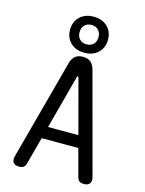

<svg xmlns="http://www.w3.org/2000/svg" viewBox="-144 -1079 888 1174"><g transform="rotate(15 300.0 -492.0)"><path d="M204 -270H396L305 -611Q303 -617 300 -617Q297 -617 295 -611ZM463 -19 416 -194H184L137 -19Q133 -5 123.5 2.5Q114 10 95 10Q69 10 58 -4.5Q47 -19 55 -48L225 -681Q233 -710 251 -725Q269 -740 300 -740Q331 -740 349 -725Q367 -710 375 -681L545 -48Q553 -19 542 -4.5Q531 10 505 10Q486 10 476.5 2.5Q467 -5 463 -19ZM300 -766Q246 -766 213 -797.5Q180 -829 180 -880Q180 -931 213 -962.5Q246 -994 300 -994Q354 -994 387 -962.5Q420 -931 420 -880Q420 -829 387 -797.5Q354 -766 300 -766ZM300 -819Q327 -819 343.5 -835.5Q360 -852 360 -880Q360 -908 343.5 -925Q327 -942 300 -942Q273 -942 256.5 -925Q240 -908 240 -880Q240 -852 256.5 -835.5Q273 -819 300 -819Z"/></g></svg>

Font: Maple Mono NF CN
Style: Regular
Weight: 400
Monospace: yes
Designer: subframe7536
Version: Version 7.000